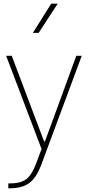

<svg xmlns="http://www.w3.org/2000/svg" viewBox="-20 -785 474 1038"><path d="M13.2 -483.4 204.6 20.5 176.3 96.2Q160.2 138.7 142.6 162.6Q125 186.5 99.1 196.5Q73.2 206.5 32.7 206.5H24.9V232.9H32.7Q101.1 232.9 139.6 203.4Q178.2 173.8 204.6 102.1L421.9 -483.4H392.6L223.1 -20.5H218.3L43.5 -483.4ZM256.8 -765.1 157.7 -607.4H189L292 -765.1Z"/></svg>

Font: Estedad-FD VF
Style: Regular
Weight: 100
Designer: Amin Abedi
Version: Version 7.3